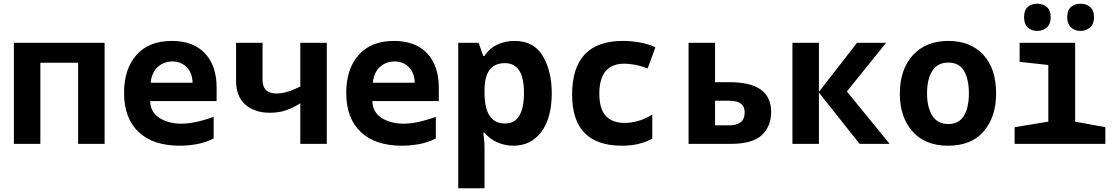

<svg xmlns="http://www.w3.org/2000/svg" viewBox="-20 -777 6040 1037"><path d="M198 0V-438H402V0H545V-546H55V0Z M1134 -29V-146Q1032 -109 959 -109Q891 -109 842 -139.5Q793 -170 791 -231H1150V-303Q1150 -422 1087 -489Q1024 -556 908 -556Q784 -556 717 -480Q650 -404 650 -276Q650 -138 728.5 -64Q807 10 951 10Q997 10 1043.5 1.5Q1090 -7 1134 -29ZM911 -445Q958 -445 988.5 -414Q1019 -383 1020 -330H794Q799 -386 832 -415.5Q865 -445 911 -445Z M1745 0V-546H1602V-310Q1571 -294 1538 -283Q1505 -272 1473 -272Q1398 -272 1398 -346V-546H1255V-342Q1255 -255 1305.5 -211.5Q1356 -168 1438 -168Q1489 -168 1528 -182.5Q1567 -197 1602 -219V0Z M2334 -29V-146Q2232 -109 2159 -109Q2091 -109 2042 -139.5Q1993 -170 1991 -231H2350V-303Q2350 -422 2287 -489Q2224 -556 2108 -556Q1984 -556 1917 -480Q1850 -404 1850 -276Q1850 -138 1928.5 -64Q2007 10 2151 10Q2197 10 2243.5 1.5Q2290 -7 2334 -29ZM2111 -445Q2158 -445 2188.5 -414Q2219 -383 2220 -330H1994Q1999 -386 2032 -415.5Q2065 -445 2111 -445Z M2597 -275V-291Q2597 -436 2707 -436Q2810 -436 2810 -276Q2810 -110 2708 -110Q2597 -110 2597 -275ZM2597 240V19Q2597 14 2596 -6Q2595 -26 2590 -60H2597Q2625 -26 2666.5 -8Q2708 10 2753 10Q2848 10 2904 -65Q2960 -140 2960 -274Q2960 -392 2912 -474Q2864 -556 2758 -556Q2709 -556 2666 -536Q2623 -516 2597 -475H2590L2565 -546H2455V240Z M3503 -28V-158Q3460 -132 3422.5 -122.5Q3385 -113 3354 -113Q3288 -113 3252.5 -150.5Q3217 -188 3217 -271Q3217 -433 3352 -433Q3372 -433 3405 -428Q3438 -423 3478 -407L3520 -522Q3477 -541 3431 -548.5Q3385 -556 3344 -556Q3070 -556 3070 -266Q3070 10 3339 10Q3382 10 3421 2Q3460 -6 3503 -28Z M3927 0Q4044 0 4094.5 -47Q4145 -94 4145 -173Q4145 -333 3922 -333H3842V-546H3699V0ZM3842 -233H3918Q4002 -233 4002 -171Q4002 -132 3979 -116Q3956 -100 3920 -100H3842Z M4403 0V-277L4623 0H4785L4554 -283L4766 -546H4609L4403 -281V-546H4260V0Z M5360 -273Q5360 -407 5290.5 -481.5Q5221 -556 5102 -556Q4980 -556 4910 -478.5Q4840 -401 4840 -271Q4840 -144 4908.5 -67Q4977 10 5100 10Q5227 10 5293.5 -68Q5360 -146 5360 -273ZM4987 -273Q4987 -350 5015.5 -394.5Q5044 -439 5102 -439Q5161 -439 5187 -393.5Q5213 -348 5213 -273Q5213 -196 5186 -151.5Q5159 -107 5102 -107Q5044 -107 5015.5 -152Q4987 -197 4987 -273Z M5889 -684Q5889 -721 5868 -739Q5847 -757 5816 -757Q5785 -757 5764.5 -739.5Q5744 -722 5744 -684Q5744 -648 5764.5 -629Q5785 -610 5816 -610Q5847 -610 5868 -629Q5889 -648 5889 -684ZM5655 -684Q5655 -721 5634 -739Q5613 -757 5582 -757Q5551 -757 5531 -739.5Q5511 -722 5511 -684Q5511 -647 5531 -628.5Q5551 -610 5582 -610Q5613 -610 5634 -629Q5655 -648 5655 -684ZM5950 0V-90L5787 -120V-546H5487V-443L5642 -426V-120L5460 -90V0Z"/></svg>

Font: Noto Sans Mono UI
Style: Bold
Weight: 700
Designer: Monotype Design team
Foundry: Monotype Imaging Inc.
Version: 1.000